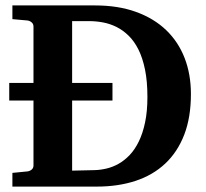

<svg xmlns="http://www.w3.org/2000/svg" viewBox="-20 -691 764 711"><path d="M14.2 -383.8H104V-592.8Q104 -602.5 96.9 -608.4Q89.8 -614.3 81.1 -615.2L25.9 -620.1V-670.9H332Q417.5 -670.9 483.6 -647Q549.8 -623 595 -579.8Q640.1 -536.6 663.6 -476.3Q687 -416 687 -342.8Q687 -256.8 662.4 -192.6Q637.7 -128.4 592 -85.4Q546.4 -42.5 481.9 -21.2Q417.5 0 337.9 0H25.9V-50.8L81.1 -56.2Q89.8 -57.1 96.9 -62.7Q104 -68.4 104 -78.1V-318.8H14.2ZM525.9 -332Q525.9 -389.6 517.1 -432.9Q508.3 -476.1 492.9 -507.1Q477.5 -538.1 456.5 -558.6Q435.5 -579.1 411.6 -591.1Q387.7 -603 361.8 -607.9Q335.9 -612.8 310.1 -612.8H247.1V-383.8H396.5V-318.8H247.1V-59.1L330.1 -61Q351.6 -61.5 374.5 -66.9Q397.5 -72.3 419.2 -84.5Q440.9 -96.7 460.2 -116.9Q479.5 -137.2 494.1 -167.2Q508.8 -197.3 517.3 -238Q525.9 -278.8 525.9 -332Z"/></svg>

Font: Charis SIL Eur
Style: Bold
Weight: 700
Foundry: SIL International
Version: Version 5.000